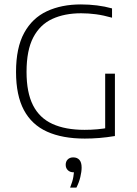

<svg xmlns="http://www.w3.org/2000/svg" viewBox="-20 -622 621 868"><path d="M363.5 4.5Q262 4.5 192.8 -26.8Q123.5 -58 88 -124.5Q52.5 -191 52.5 -297Q52.5 -406 89.2 -473.2Q126 -540.5 192 -571.2Q258 -602 345.5 -602Q382.5 -602 418.5 -597.5Q454.5 -593 486.5 -584V-542Q447.5 -553 413.8 -557.5Q380 -562 346.5 -562Q272 -562 216.5 -536.5Q161 -511 130.5 -453Q100 -395 100 -297Q100 -204 129.2 -146.2Q158.5 -88.5 217 -61.8Q275.5 -35 362.5 -35Q391 -35 419.8 -37.5Q448.5 -40 472.5 -45L455.5 -25V-289H499.5V-7Q463 -1 429.2 1.8Q395.5 4.5 363.5 4.5ZM297 226Q308 198.5 311.5 178.2Q315 158 315 139.5L319.5 157H313Q296.5 157 286.8 147.5Q277 138 277 123Q277 108 286.2 98.8Q295.5 89.5 311 89.5Q329 89.5 339 100.8Q349 112 349 135.5Q349 154 343.2 178.2Q337.5 202.5 325.5 226Z"/></svg>

Font: Encode Sans SC ExtraLight
Style: Regular
Weight: 250
Designer: Multiple Designers
Foundry: Impallari Type
Version: Version 3.002